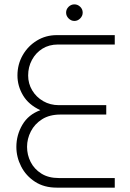

<svg xmlns="http://www.w3.org/2000/svg" viewBox="-20 -860 594 880"><path d="M240 0Q182 0 140.5 -27Q99 -54 77 -97Q55 -140 55 -187Q55 -241 82.5 -288Q110 -335 165 -355Q111 -380 85.5 -423Q60 -466 60 -514Q60 -565 84 -607Q108 -649 149 -674Q190 -699 240 -699H506V-656H246Q205 -656 174.5 -637Q144 -618 126.5 -585.5Q109 -553 109 -514Q109 -477 127.5 -446Q146 -415 178 -396.5Q210 -378 250 -378H467V-335H257Q207 -335 173 -313.5Q139 -292 121.5 -258Q104 -224 104 -187Q104 -150 120.5 -117.5Q137 -85 169.5 -64.5Q202 -44 249 -44H506V0ZM321 -764Q306 -764 294.5 -775.5Q283 -787 283 -802Q283 -818 294.5 -829Q306 -840 321 -840Q336 -840 347.5 -829Q359 -818 359 -802Q359 -787 347.5 -775.5Q336 -764 321 -764Z"/></svg>

Font: MuseoModerno Thin ExtraLight
Style: Regular
Weight: 250
Version: Version 1.002